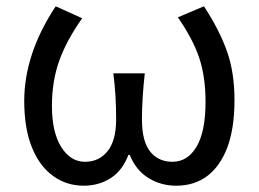

<svg xmlns="http://www.w3.org/2000/svg" viewBox="-20 -577 822 610"><path d="M150 -17Q106 -48 81.5 -108.5Q57 -169 57 -256Q57 -406 157 -557L241 -519Q191 -448 168 -383.5Q145 -319 145 -240Q145 -157 174.5 -110Q204 -63 250 -63Q295 -63 322 -97Q349 -131 349 -198Q349 -276 340 -344H440Q431 -263 431 -198Q431 -128 457 -95.5Q483 -63 528 -63Q576 -63 604.5 -111Q633 -159 633 -254Q633 -333 613 -393Q593 -453 545 -522L628 -557Q677 -482 701 -414.5Q725 -347 725 -259Q725 -169 702 -108Q679 -48 638 -17.5Q597 13 540 13Q491 13 451.5 -11.5Q412 -36 392 -85H388Q369 -35 331.5 -11Q294 13 246 13Q192 13 150 -17Z"/></svg>

Font: Merged Yaku Han JP
Style: Regular
Weight: 400
Designer: Ryoko NISHIZUKA 西塚涼子 (kana, bopomofo & ideographs); Paul D. Hunt (Latin, Greek & Cyrillic); Sandoll Communications 산돌커뮤니
Foundry: Adobe
Version: Version 2.004